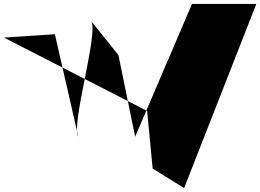

<svg xmlns="http://www.w3.org/2000/svg" viewBox="-78 -769 1323 976"><path d="M-58 -578 670 -205 698 88 858 187 1225 -749H898L609 -74L524 -489L386 -661C424 -604 281 -130 320 -74L201 -595Z"/></svg>

Font: Chaingun
Style: Regular
Weight: 400
Version: Version 0.91